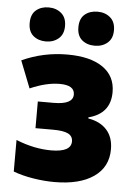

<svg xmlns="http://www.w3.org/2000/svg" viewBox="-55 -809 603 860"><g transform="rotate(5 247.0 -378.5)"><path d="M222 10Q176 10 126.5 2Q77 -6 37 -21V-163Q79 -146 118.5 -138Q158 -130 195 -130Q285 -130 285 -178Q285 -202 263.5 -212.5Q242 -223 197 -223H117V-343H188Q275 -343 275 -388Q275 -430 208 -430Q148 -430 75 -398L27 -520Q123 -564 231 -564Q334 -564 390.5 -525Q447 -486 447 -414Q447 -317 349 -292V-287Q403 -278 432.5 -245Q462 -212 462 -158Q462 -78 398.5 -34Q335 10 222 10ZM50 -690Q50 -729 72.5 -748Q95 -767 129 -767Q163 -767 186 -747.5Q209 -728 209 -690Q209 -653 186 -633.5Q163 -614 129 -614Q95 -614 72.5 -633Q50 -652 50 -690ZM269 -690Q269 -729 291.5 -748Q314 -767 349 -767Q383 -767 406 -747.5Q429 -728 429 -690Q429 -653 406 -633.5Q383 -614 349 -614Q314 -614 291.5 -633Q269 -652 269 -690Z"/></g></svg>

Font: Noto Sans SemiCondensed Black
Style: Regular
Weight: 900
Width: 4
Designer: Monotype Design Team
Foundry: Monotype Imaging Inc.
Version: Version 2.013; ttfautohint (v1.8.4.7-5d5b)